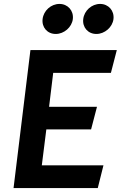

<svg xmlns="http://www.w3.org/2000/svg" viewBox="-20 -958 615 978"><path d="M197 -861C192 -819 221 -785 264 -785C306 -785 346 -819 351 -861C356 -904 325 -938 283 -938C240 -938 202 -904 197 -861ZM404 -861C399 -819 428 -785 471 -785C513 -785 553 -819 558 -861C563 -904 532 -938 490 -938C447 -938 409 -904 404 -861ZM230 -414 251 -587H545L575 -703H135L49 0H478L507 -116H193L216 -299H444L474 -414Z"/></svg>

Font: Bluebird
Style: Obl
Weight: 400
Designer: Jasper
Foundry: Cannot Into Space Fonts
Version: Version 0.98